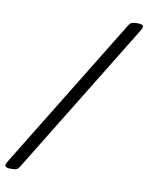

<svg xmlns="http://www.w3.org/2000/svg" viewBox="-91 -766 699 905"><g transform="rotate(10 258.5 -313.5)"><path d="M22 76Q-4 76 -4 64Q-4 58 0 51Q4 44 12 31L453 -688Q459 -697 466.5 -700Q474 -703 490 -703H495Q521 -703 521 -692Q521 -686 516.5 -677.5Q512 -669 505 -658L64 61Q58 70 51 73Q44 76 27 76Z"/></g></svg>

Font: Asap Expanded Expanded Regular
Style: Italic
Weight: 400
Width: 7
Italic angle: -6°
Designer: Pablo Cosgaya
Foundry: Omnibus-Type
Version: Version 3.001; ttfautohint (v1.8.4.7-5d5b)